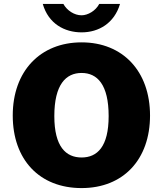

<svg xmlns="http://www.w3.org/2000/svg" viewBox="-20 -949 830 979"><path d="M592 -929H486C468 -894 428 -871 396 -871C359 -871 322 -895 303 -929H198C227 -828 309 -784 396 -784C484 -784 563 -831 592 -929ZM396 10C609 10 745 -136 745 -360C745 -586 606 -733 396 -733C185 -733 45 -586 45 -360C45 -135 181 10 396 10ZM396 -146C316 -146 257 -201 257 -357C257 -518 316 -577 396 -577C476 -577 534 -518 534 -357C534 -201 476 -146 396 -146Z"/></svg>

Font: United Sans Black
Style: Regular
Weight: 900
Designer: Pablo Impallari, Rodrigo Fuenzalida (Modified by Dan O. Williams)
Version: Version 1.000;PS 001.000;hotconv 1.0.88;makeotf.lib2.5.64775